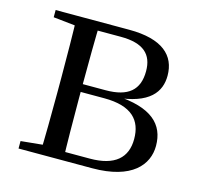

<svg xmlns="http://www.w3.org/2000/svg" viewBox="-82 -604 720 691"><g transform="rotate(15 278.0 -258.0)"><path d="M43.5 0H317.6C466 0 519 -66.8 519 -136.9C519 -216.8 467.3 -267.9 333.1 -274.5L330.5 -267.5C458.8 -278.5 493.8 -332.1 493.8 -391.7C493.8 -467 441.8 -516 317.6 -516H43.5V-489.1L152.7 -477.4L166.2 -483.7H295C380.4 -483.7 414.9 -449.5 414.9 -387.5C414.9 -317.3 375.8 -283.7 292 -283.7H166.2V-254.6H294.6C398.5 -254.6 436.7 -209.7 436.7 -140.4C436.7 -70.7 393.7 -31.3 300.6 -31.3H166.2L152.7 -38.6L43.5 -27.8ZM123.1 0H209.8C207.8 -48.6 206.8 -160.1 206.8 -228.5V-272C206.8 -355.1 207.8 -467.4 209.8 -516H123.1C125.3 -467.4 126.3 -355.1 126.3 -288.3V-228.5C126.3 -160.1 125.3 -48.6 123.1 0Z"/></g></svg>

Font: Source Han Serif CN VF
Style: Regular
Weight: 250
Designer: Ryoko NISHIZUKA 西塚涼子 (kana & ideographs); Frank Grießhammer (Latin, Greek & Cyrillic); Wenlong ZHANG 张文龙 (bopomofo); San
Foundry: Adobe
Version: Version 2.002;hotconv 1.1.0;makeotfexe 2.6.0